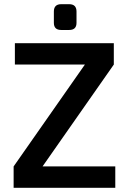

<svg xmlns="http://www.w3.org/2000/svg" viewBox="-20 -896 614 916"><path d="M310 -753H272Q237 -753 237 -787V-841Q237 -876 272 -876H310Q345 -876 345 -841V-787Q345 -753 310 -753ZM530 -102V0H45V-102L385 -588H51V-690H523V-588L183 -102Z"/></svg>

Font: Exo 2.0 Semi Bold
Style: Regular
Weight: 600
Designer: Natanael Gama
Version: Version 1.001;PS 001.001;hotconv 1.0.70;makeotf.lib2.5.58329